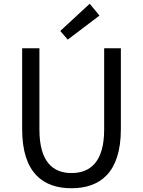

<svg xmlns="http://www.w3.org/2000/svg" viewBox="-20 -990 761 1023"><path d="M361 13C510 13 624 -67 624 -302V-733H535V-300C535 -124 458 -68 361 -68C265 -68 190 -124 190 -300V-733H98V-302C98 -67 211 13 361 13ZM341 -779 510 -907 458 -970 301 -825Z"/></svg>

Font: Noto Sans CJK SC
Style: Regular
Weight: 400
Designer: Ryoko NISHIZUKA 西塚涼子 (kana, bopomofo & ideographs); Paul D. Hunt (Latin, Greek & Cyrillic); Sandoll Communications 산돌커뮤니
Foundry: Adobe
Version: Version 2.004;hotconv 1.0.118;makeotfexe 2.5.65603